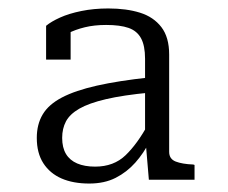

<svg xmlns="http://www.w3.org/2000/svg" viewBox="-20 -745 539 454"><path d="M334 -562V-526Q271 -520 230.5 -510.5Q190 -501 167.5 -488Q145 -475 136 -458Q127 -441 127 -419Q127 -396 136 -381Q145 -366 162.5 -358.5Q180 -351 205 -351Q249 -351 277 -378Q305 -405 330 -451L334 -411Q320 -383 300 -360.5Q280 -338 253.5 -324.5Q227 -311 191 -311Q153 -311 125.5 -323Q98 -335 82.5 -359Q67 -383 67 -419Q67 -451 81 -474.5Q95 -498 126.5 -514.5Q158 -531 209 -542.5Q260 -554 334 -562ZM332 -320 325 -403 323 -406V-606Q323 -637 313.5 -654.5Q304 -672 284 -679Q264 -686 231 -686Q203 -686 180.5 -680.5Q158 -675 140.5 -666Q123 -657 113 -646Q112 -655 117 -664Q122 -673 130.5 -679.5Q139 -686 147 -686V-604H89V-684Q101 -694 122 -703.5Q143 -713 172.5 -719Q202 -725 236 -725Q279 -725 311 -715Q343 -705 361.5 -681Q380 -657 380 -616V-386Q380 -369 395.5 -363Q411 -357 437 -356L440 -355V-320Z"/></svg>

Font: Roboto Serif 20pt ExtraLight
Style: Regular
Weight: 250
Version: Version 1.008